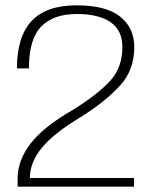

<svg xmlns="http://www.w3.org/2000/svg" viewBox="-20 -700 574 720"><path d="M46 0H482.5V-32.5H92Q92 -91 137.2 -146.2Q182.5 -201.5 288.5 -264.5Q377.5 -321.5 430.5 -379.5Q483.5 -437.5 483.5 -523.5Q483.5 -595.5 430.5 -637.8Q377.5 -680 267.5 -680Q153.5 -680 98.5 -621.2Q43.5 -562.5 43.5 -443.5H88.5Q88.5 -554 134.8 -600.8Q181 -647.5 267.5 -647.5Q350.5 -647.5 394.8 -616.8Q439 -586 439 -523Q439 -447 392.5 -396.2Q346 -345.5 251 -286.5Q143 -224.5 94.5 -161.5Q46 -98.5 46 -29.5Z"/></svg>

Font: Anybody SemiExpanded ExtraLight
Style: Regular
Weight: 250
Width: 6
Version: Version 1.113;gftools[0.9.25]